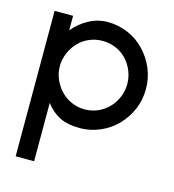

<svg xmlns="http://www.w3.org/2000/svg" viewBox="-107 -591 809 894"><g transform="rotate(15 297.5 -144.5)"><path d="M139 -68V213H50V-488H139V-418Q170 -456 213 -479Q256 -502 303 -502Q354 -502 400.5 -482.5Q447 -463 481 -427Q516 -391 535.5 -344.5Q555 -298 555 -246Q555 -194 535.5 -148Q516 -102 481 -66Q447 -31 400.5 -11Q354 9 303 9Q246 9 208 -9.5Q170 -28 139 -68ZM188 -363Q166 -340 153 -309.5Q140 -279 140 -246Q140 -213 153 -183Q166 -153 188 -130Q210 -107 240 -94Q270 -81 303 -81Q336 -81 366 -94Q396 -107 418 -130Q440 -153 452.5 -183Q465 -213 465 -246Q465 -279 452.5 -309.5Q440 -340 418 -363Q396 -386 366 -398.5Q336 -411 303 -411Q270 -411 240 -398.5Q210 -386 188 -363Z"/></g></svg>

Font: Sulphur Point
Style: Bold
Weight: 700
Designer: Noponies / Dale Sattler
Foundry: Noponies
Version: Version 1.000; ttfautohint (v1.8)